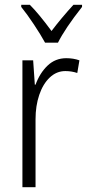

<svg xmlns="http://www.w3.org/2000/svg" viewBox="-20 -785 365 805"><path d="M313 -532 304 -479Q280 -487 254 -487Q217 -487 188.5 -460Q160 -433 144.5 -387Q129 -341 129 -285V0H74V-532H119L126 -430H129Q147 -479 179.5 -510Q212 -541 258 -541Q288 -541 313 -532ZM324 -756Q253 -666 223 -606H169Q151 -639 122.5 -682Q94 -725 69 -756V-765H105Q143 -727 196 -655Q236 -708 288 -765H324Z"/></svg>

Font: Noto Sans Display Light Narrow
Style: Regular
Weight: 300
Width: 4
Designer: Monotype Design team
Foundry: Monotype Imaging Inc.
Version: Version 1.000